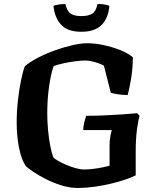

<svg xmlns="http://www.w3.org/2000/svg" viewBox="-20 -935 794 955"><path d="M367 0Q327 0 285.5 -13Q244 -26 207.5 -44.5Q171 -63 145 -81Q119 -99 109 -108Q87 -139 75 -198.5Q63 -258 63 -324Q63 -382 69.5 -438.5Q76 -495 85.5 -540Q95 -585 104 -606Q129 -627 168 -647.5Q207 -668 253 -684.5Q299 -701 341.5 -710.5Q384 -720 414 -720Q451 -720 494 -711Q537 -702 576.5 -686.5Q616 -671 641 -650Q640 -589 631.5 -540Q623 -491 615 -462Q586 -463 563.5 -466.5Q541 -470 531 -474L497 -608Q486 -615 468.5 -621Q451 -627 434 -630.5Q417 -634 404 -634Q383 -634 352.5 -630Q322 -626 293 -619.5Q264 -613 247 -606Q240 -588 234 -560.5Q228 -533 223.5 -500.5Q219 -468 217 -435Q215 -402 215 -373Q215 -331 219 -288Q223 -245 230 -209Q237 -173 246 -151Q252 -145 269 -135Q286 -125 309.5 -115Q333 -105 356.5 -98.5Q380 -92 399 -92Q419 -92 443.5 -95Q468 -98 490 -102.5Q512 -107 525 -111V-211Q525 -236 529 -257.5Q533 -279 536 -288H394Q394 -306 399.5 -327.5Q405 -349 409 -359Q450 -359 497 -361Q544 -363 588 -366Q632 -369 662 -372L674 -359Q668 -339 661.5 -292Q655 -245 655 -183V-63Q638 -54 606.5 -43Q575 -32 534 -22Q493 -12 449.5 -6Q406 0 367 0ZM385 -777Q314 -777 282.5 -813.5Q251 -850 246 -906Q253 -909 269.5 -912Q286 -915 305 -915Q313 -880 331 -867.5Q349 -855 385 -855Q421 -855 439.5 -867.5Q458 -880 465 -915Q490 -915 504 -912Q518 -909 524 -906Q519 -845 485.5 -811Q452 -777 385 -777Z"/></svg>

Font: Texturina 12pt
Style: Bold
Weight: 700
Designer: Guillermo Torres Carreño
Foundry: Omnibus-Type
Version: Version 1.002